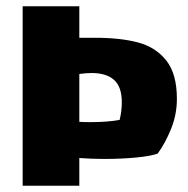

<svg xmlns="http://www.w3.org/2000/svg" viewBox="-20 -590 598 610"><path d="M542 -276Q542 -226 523.5 -180.5Q505 -135 481 -102Q459 -94 412 -89.5Q365 -85 311 -85Q271 -85 232 -88V0H52V-570H232V-470H282Q363 -470 419 -455Q475 -440 508.5 -397.5Q542 -355 542 -276ZM267 -202Q321 -202 360 -209Q367 -237 367 -265Q367 -314 342.5 -336Q318 -358 271 -358Q253 -358 232 -355V-203Q242 -202 267 -202Z"/></svg>

Font: Lalezar
Style: Regular
Weight: 400
Designer: Borna Izadpanah
Foundry: Borna Izadpanah
Version: Version 1.004